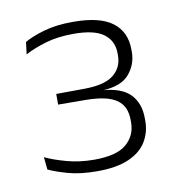

<svg xmlns="http://www.w3.org/2000/svg" viewBox="-51 -754 408 444"><g transform="rotate(-10 153.0 -532.0)"><path d="M143.5 -357Q104 -357 75 -365.2Q46 -373.5 30.5 -381L27.5 -410.5Q47 -401 77 -392.8Q107 -384.5 141.5 -384.5Q194.5 -384.5 217.2 -404.2Q240 -424 240 -454.5V-460Q240 -476 235 -487.8Q230 -499.5 219 -507.5Q208 -515.5 190.8 -519.5Q173.5 -523.5 149.5 -524L81 -524.5V-549.5L148 -550Q195.5 -550.5 216.2 -567.5Q237 -584.5 237 -612V-617.5Q237 -646.5 215.2 -663Q193.5 -679.5 144.5 -679.5Q107 -679.5 78.5 -671Q50 -662.5 29.5 -651.5L33 -680Q50 -690 79 -698.5Q108 -707 148 -707Q211 -707 240.5 -684.5Q270 -662 270 -620.5V-614.5Q270 -586 251.2 -563.5Q232.5 -541 187.5 -539L185 -536.5L187 -539.5Q233 -536 253 -514.8Q273 -493.5 273 -458.5V-452Q273 -426 260 -404.2Q247 -382.5 218.5 -369.8Q190 -357 143.5 -357Z"/></g></svg>

Font: Anek Bangla ExtraLight
Style: Regular
Weight: 250
Designer: Sulekha Rajkumar (Bangla), Yesha Goshar (Latin)
Foundry: Ek Type
Version: Version 1.003